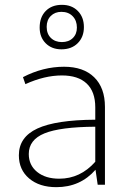

<svg xmlns="http://www.w3.org/2000/svg" viewBox="-20 -764 545 794"><path d="M234 -560Q194 -560 169 -585Q144 -610 144 -650Q144 -693 169 -718.5Q194 -744 236 -744Q277 -744 302 -718.5Q327 -693 327 -652Q327 -611 301.5 -585.5Q276 -560 234 -560ZM298 -650Q298 -679 280.5 -697Q263 -715 234 -715Q207 -715 190 -698Q173 -681 173 -653Q173 -624 190.5 -607Q208 -590 236 -590Q264 -590 281 -606.5Q298 -623 298 -650ZM213 10Q143 10 100.5 -26Q58 -62 58 -122Q58 -197 134.5 -232.5Q211 -268 374 -269V-320Q374 -385 338.5 -418.5Q303 -452 236 -452Q164 -452 85 -416L75 -445Q158 -488 245 -488Q325 -488 369.5 -444.5Q414 -401 414 -322V0H384L375 -62Q312 10 213 10ZM99 -127Q99 -81 133.5 -53Q168 -25 225 -25Q312 -25 374 -95V-240Q229 -239 164 -212.5Q99 -186 99 -127Z"/></svg>

Font: Cantarell Light
Style: Regular
Weight: 300
Designer: Dave Crossland, Nikolaus Waxweiler, Florian Fecher, Jacques Le Bailly, Eben Sorkin, Alexei Vanyashin, Alexios Zavras, Em
Version: Version 0.303